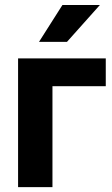

<svg xmlns="http://www.w3.org/2000/svg" viewBox="-20 -768 459 788"><path d="M54.2 0ZM414.1 -414.1H195.3V0H54.2V-528.3H414.1ZM236.3 -747.6H390.1L254.9 -596.2H140.1Z"/></svg>

Font: Roboto-o
Style: o-Bold
Weight: 700
Designer: Google
Version: Version 2.134; 2016; ttfautohint (v1.6)